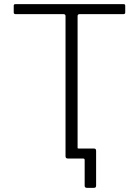

<svg xmlns="http://www.w3.org/2000/svg" viewBox="-20 -762 668 923"><path d="M398 141Q387 141 387 131V7Q387 0 379 0H325L351 -56Q351 -48 358 -48H432Q442 -48 442 -37V130Q442 136 439.5 138.5Q437 141 431 141ZM46 -702V-734Q46 -738 47.5 -740Q49 -742 54 -742H574Q579 -742 580.5 -740Q582 -738 582 -734V-702Q582 -694 573 -694H363Q353 -694 353 -685V-11Q353 0 343 0H306Q295 0 295 -11V-685Q295 -694 285 -694H55Q46 -694 46 -702Z"/></svg>

Font: Libre Franklin ExtraLight
Style: Regular
Weight: 250
Designer: Pablo Impallari, Rodrigo Fuenzalida, Nhung Nguyen
Foundry: Impallari Type
Version: Version 3.000